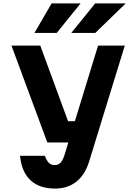

<svg xmlns="http://www.w3.org/2000/svg" viewBox="-20 -881 790 1120"><path d="M47 -615H215L377 -174H472L435 -50H256ZM708 -615 499 64Q475 140 424.5 179.5Q374 219 301 219Q210 219 158 170.5Q106 122 97 28H242Q252 56 265 69Q278 82 299 82Q320 82 333.5 67.5Q347 53 357 21L552 -615ZM181 -689 281 -861H450L311 -689ZM396 -689 535 -861H713L536 -689Z"/></svg>

Font: Martian Mono SemiExpanded
Style: Bold
Weight: 700
Width: 6
Designer: Roman Shamin
Foundry: Evil Martians
Version: Version 1.000